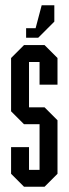

<svg xmlns="http://www.w3.org/2000/svg" viewBox="-20 -708 260 728"><path d="M125 -565H79V-601H115L138 -688H186V-626ZM71 0 22 -49V-150H90V-64H130V-237H71L22 -286V-488L71 -537H149L198 -488V-387H130V-473H90V-301H149L198 -252V-49L149 0Z"/></svg>

Font: Commune Nuit Debout
Style: Regular
Weight: 400
Designer: Sébastien Marchal
Foundry: Sébastien Marchal
Version: Version 1.003;PS 1.3;hotconv 1.0.88;makeotf.lib2.5.647800